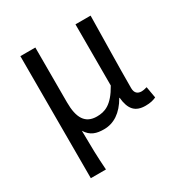

<svg xmlns="http://www.w3.org/2000/svg" viewBox="-171 -678 970 1011"><g transform="rotate(-30 314.0 -172.0)"><path d="M92 199H184C178 114 177 66 176 -41C202 2 238 11 282 11C341 11 393 -22 433 -92H435C442 -19 471 13 533 13C562 13 581 8 598 0L586 -69C572 -65 562 -63 553 -63C529 -63 513 -75 513 -106C513 -237 517 -396 519 -543H427V-171C377 -82 332 -66 283 -66C212 -66 183 -115 183 -210V-543H92Z"/></g></svg>

Font: Noto Sans JP
Style: Regular
Weight: 400
Designer: Ryoko NISHIZUKA  (kana, bopomofo & ideographs); Paul D. Hunt (Latin, Greek & Cyrillic); Sandoll Communications , Soo-you
Foundry: Adobe
Version: Version 2.002;hotconv 1.0.116;makeotfexe 2.5.65601